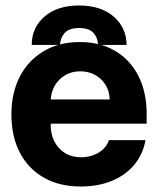

<svg xmlns="http://www.w3.org/2000/svg" viewBox="-20 -678 581 706"><path d="M276.8 7.8Q198.5 7.8 141.4 -24.7Q84.2 -57.1 53 -116.7Q21.9 -176.3 21.9 -257.4Q21.9 -336.4 52.8 -396.2Q83.8 -456 140.4 -489.7Q197.1 -523.4 273.6 -523.4Q348.9 -523.4 404.2 -490.4Q459.5 -457.4 489.4 -397.9Q519.3 -338.5 519.3 -258V-223.2H74.4V-312.3H383.4Q382.5 -343 368 -366.2Q353.5 -389.5 329.3 -402.6Q305.2 -415.8 275.2 -415.8Q243.2 -415.8 218.6 -400.9Q194 -385.9 180.4 -361.2Q166.7 -336.5 166.4 -306.8V-219.1Q166.1 -185.9 179.5 -158.9Q192.9 -131.9 218 -115.9Q243.2 -99.9 278.5 -99.6Q302.8 -99.9 323.5 -107.5Q344.2 -115.1 359.2 -129.3Q374.1 -143.5 380.5 -162.7H515Q505.9 -111 474.2 -72.7Q442.5 -34.4 392 -13.3Q341.6 7.8 276.8 7.8ZM96.7 -512.7Q96.6 -576.4 143.7 -617.1Q190.7 -657.8 270.7 -657.8Q350.7 -657.8 397.9 -617.1Q445 -576.4 445.5 -512.7H340.4Q340.4 -537.2 324.5 -556.1Q308.6 -574.9 270.7 -575Q232.8 -574.9 216.9 -555.9Q201 -536.8 200.8 -512.7Z"/></svg>

Font: Inter Display V
Style: Regular
Weight: 400
Designer: Rasmus Andersson
Foundry: rsms
Version: Version 3.015;git-src